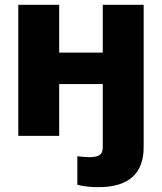

<svg xmlns="http://www.w3.org/2000/svg" viewBox="-20 -566 675 800"><path d="M389.2 213.9C515.6 213.9 578.6 157.7 578.6 47.4V-545.9H408.2V-346.7H226.6V-545.9H56.2V0H226.6V-215.8H408.2V47.4C408.2 77.6 393.6 88.9 351.6 88.9C335.4 88.9 319.3 86.9 302.2 85V203.6C326.2 210.4 356.9 213.9 389.2 213.9Z"/></svg>

Font: Inter ExtraBold
Style: Regular
Weight: 800
Designer: Rasmus Andersson
Foundry: rsms
Version: Version 4.001;git-9221beed3